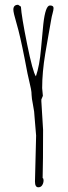

<svg xmlns="http://www.w3.org/2000/svg" viewBox="-20 -775 287 807"><path d="M141.1 12.2Q127 12.2 127 -12.2L131.8 -205.1Q131.8 -205.1 125 -286.1Q125 -302.2 118.9 -333Q112.8 -363.8 112.8 -375.5Q112.8 -387.2 110.1 -401.4Q107.4 -415.5 102.5 -435.5Q97.7 -455.6 95.5 -466.6Q93.3 -477.5 84 -526.4Q64 -628.4 50 -675Q36.1 -721.7 36.1 -734.4Q36.1 -754.9 56.2 -754.9L67.9 -747.1Q70.3 -706.5 94 -589.4Q117.7 -472.2 130.9 -454.1Q146.5 -500 152.3 -569.1Q158.2 -638.2 162.1 -673.8Q170.9 -752 189.9 -752Q205.1 -752 205.1 -741.2Q205.1 -733.4 201.2 -719.5Q197.3 -705.6 195.6 -694.8Q193.8 -684.1 184.3 -630.9Q174.8 -577.6 170.4 -550.8Q157.2 -471.2 157.2 -404.8L160.2 -372.1L153.8 -356.9V-349.1L161.1 -229Q161.1 -93.8 159.2 -26.9L162.1 -23.9L163.1 -17.1Q163.1 -5.9 157.5 3.2Q151.9 12.2 141.1 12.2Z"/></svg>

Font: Amatic SC
Style: Regular
Weight: 400
Version: Version 1.004